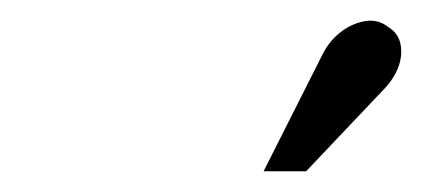

<svg xmlns="http://www.w3.org/2000/svg" viewBox="-20 -765 407 185"><path d="M348 -677Q359 -688 363.5 -699.5Q368 -711 366 -722Q364 -733 354 -739Q344 -747 331 -744.5Q318 -742 307.5 -733.5Q297 -725 291 -713L234 -600H275Z"/></svg>

Font: Advent Pro SemiBold
Style: Italic
Weight: 600
Italic angle: -12°
Version: Version 3.000